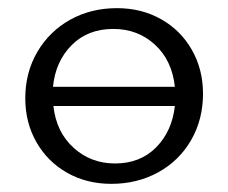

<svg xmlns="http://www.w3.org/2000/svg" viewBox="-20 -443 559 471"><path d="M42 -202Q42 -265 71.5 -315.5Q101 -366 152 -394.5Q203 -423 267 -423Q327 -423 375 -396Q423 -369 450.5 -321Q478 -273 478 -213Q478 -150 449 -99.5Q420 -49 368.5 -20.5Q317 8 253 8Q193 8 145 -19Q97 -46 69.5 -94Q42 -142 42 -202ZM409 -183H111Q118 -119 160.5 -80.5Q203 -42 262 -42Q324 -42 363 -81.5Q402 -121 409 -183ZM409 -230Q402 -295 360 -333.5Q318 -372 258 -372Q195 -372 155.5 -332Q116 -292 110 -230Z"/></svg>

Font: LXGW Bright GB
Style: Regular
Weight: 400
Designer: Christian Thalmann (Catharsis Fonts)
Foundry: LXGW / Christian Thalmann (Catharsis Fonts) / Fontworks Inc.
Version: Version 5.510